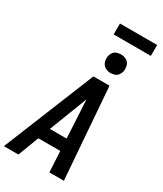

<svg xmlns="http://www.w3.org/2000/svg" viewBox="-285 -1245 1136 1342"><g transform="rotate(30 283.0 -574.0)"><path d="M-10 0H107L171 -168H348L357 0H474L418 -735H288ZM208 -265 295 -490Q303 -511 311 -531.5Q319 -552 327 -573Q327 -552 328.5 -531.5Q330 -511 331 -490L343 -265ZM379 -815Q395 -815 412 -820.5Q429 -826 439.5 -841Q450 -856 453 -872Q457 -896 450.5 -919Q444 -942 423.5 -953.5Q403 -965 379 -965Q363 -965 346 -959.5Q329 -954 318.5 -939.5Q308 -925 305 -908Q301 -884 308 -861.5Q315 -839 335 -827Q355 -815 379 -815ZM264 -1060H564V-1148H264Z"/></g></svg>

Font: Iosevka Sparkle SmBdObl
Style: Regular
Weight: 600
Italic angle: -9°
Designer: Belleve Invis
Foundry: Belleve Invis
Version: Version 4.5.0; ttfautohint (v1.8.3)